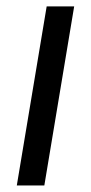

<svg xmlns="http://www.w3.org/2000/svg" viewBox="-20 -565 277 585"><path d="M31.2 0 122.2 -545.5H206L115.1 0Z"/></svg>

Font: Karasuma Gothic
Style: Italic
Weight: 400
Italic angle: -9.39999°
Designer: Rasmus Andersson / Ryoko Nishizuka
Foundry: Genbu
Version: Version 1.00